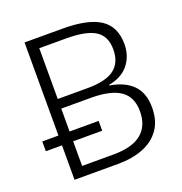

<svg xmlns="http://www.w3.org/2000/svg" viewBox="-129 -826 889 938"><g transform="rotate(-20 316.0 -357.0)"><path d="M100 0V-179H16V-230H100V-714H298Q430 -714 493 -672.5Q556 -631 556 -540Q556 -478 520.5 -434Q485 -390 417 -378V-375Q495 -362 536 -320Q577 -278 577 -203Q577 -134 545 -89Q513 -44 456.5 -22Q400 0 326 0ZM311 -399Q410 -399 453 -433Q496 -467 496 -534Q496 -603 449 -633Q402 -663 298 -663H158V-399ZM321 -51Q419 -51 467 -90.5Q515 -130 515 -206Q515 -280 465 -314.5Q415 -349 312 -349H158V-230H309V-179H158V-51Z"/></g></svg>

Font: RS Noto Sans Light
Style: Regular
Weight: 300
Designer: Monotype Design Team
Foundry: Monotype Imaging Inc.
Version: Version 3.10